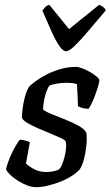

<svg xmlns="http://www.w3.org/2000/svg" viewBox="-20 -778 459 798"><path d="M129 0Q112 0 91.5 -8Q71 -16 52.5 -28Q34 -40 21 -53Q8 -66 5 -75Q11 -100 22 -125.5Q33 -151 44.5 -170.5Q56 -190 62 -197Q70 -197 78 -195.5Q86 -194 93.5 -191.5Q101 -189 104 -186Q101 -170 97 -148.5Q93 -127 88 -98Q102 -85 123.5 -74Q145 -63 172 -63Q183 -63 198.5 -65.5Q214 -68 224 -73Q232 -80 238 -94.5Q244 -109 248.5 -127Q253 -145 254.5 -162Q256 -179 253 -190Q251 -196 232.5 -204.5Q214 -213 188.5 -223.5Q163 -234 137.5 -245Q112 -256 93 -267.5Q74 -279 71 -289Q71 -302 74 -326.5Q77 -351 84 -377Q91 -403 102 -419Q110 -427 128 -440.5Q146 -454 172 -467.5Q198 -481 230 -490.5Q262 -500 296 -500Q306 -500 322 -494Q338 -488 354.5 -478.5Q371 -469 382 -459.5Q393 -450 393 -444Q393 -436 385.5 -412Q378 -388 368 -363.5Q358 -339 348 -326Q339 -326 330 -327.5Q321 -329 314 -332Q307 -335 304 -337Q304 -350 303 -366.5Q302 -383 301.5 -399.5Q301 -416 300 -428Q290 -432 278 -433Q266 -434 257 -434Q235 -434 214 -430Q193 -426 185 -422Q175 -407 167.5 -379.5Q160 -352 159 -323Q169 -314 195 -303.5Q221 -293 251.5 -281Q282 -269 307 -255Q332 -241 339 -226Q342 -203 339 -173Q336 -143 329 -116.5Q322 -90 312 -75Q299 -60 277 -46Q255 -32 229 -22Q203 -12 177 -6Q151 0 129 0ZM254 -565Q242 -565 227 -586.5Q212 -608 194.5 -646.5Q177 -685 156 -734Q162 -742 168 -748.5Q174 -755 185 -758L267 -657L392 -758Q403 -754 410.5 -747.5Q418 -741 419 -734Q378 -686 345.5 -647.5Q313 -609 290 -587Q267 -565 254 -565Z"/></svg>

Font: Texturina Medium
Style: Italic
Weight: 500
Italic angle: -11°
Designer: Guillermo Torres Carreño
Foundry: Omnibus-Type
Version: Version 1.002